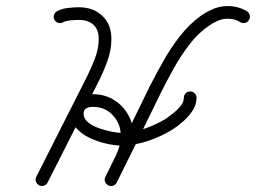

<svg xmlns="http://www.w3.org/2000/svg" viewBox="-20 -595 848 636"><path d="M188 -521Q181 -517 172.5 -519.5Q164 -522 160 -530Q156 -538 159 -546Q162 -554 169 -558Q184 -566 204.5 -568.5Q225 -571 241 -571Q289 -571 319 -542.5Q349 -514 349 -466Q349 -429 335.5 -392Q322 -355 305 -322Q263 -239 221.5 -156Q180 -73 138 9Q138 9 138 9Q138 9 138 9Q134 17 125.5 20Q117 23 110 19Q102 15 99 6.5Q96 -2 100 -9Q142 -92 184 -175Q226 -258 268 -341Q282 -369 294.5 -401.5Q307 -434 307 -466Q307 -497 289.5 -513Q272 -529 241 -529Q230 -529 214 -527.5Q198 -526 188 -521Q188 -521 188 -521Q188 -521 188 -521ZM804 -528Q800 -521 791.5 -519Q783 -517 775 -522Q766 -528 755.5 -530.5Q745 -533 734 -533Q717 -533 701 -526Q685 -519 671 -509Q635 -484 606.5 -446.5Q578 -409 555 -367.5Q532 -326 513 -288Q477 -214 440.5 -139.5Q404 -65 367 9Q367 9 367 9Q367 9 367 9Q363 17 355 20Q347 23 339 19Q331 15 328 7Q325 -1 329 -9Q366 -84 402.5 -158Q439 -232 475 -307Q496 -348 521 -392.5Q546 -437 577 -476.5Q608 -516 647 -544Q666 -557 688 -566Q710 -575 734 -575Q751 -575 768 -570.5Q785 -566 799 -557Q806 -552 807.5 -543.5Q809 -535 804 -528ZM367 9Q363 17 355 20Q347 23 339 19Q331 15 328 7Q325 -1 329 -9Q344 -39 362 -75.5Q380 -112 380 -146Q380 -185 354 -213Q328 -241 288 -241Q276 -241 266.5 -236.5Q257 -232 257 -218Q257 -202 271.5 -190Q286 -178 307.5 -170.5Q329 -163 349 -159Q369 -155 381 -155Q419 -155 458 -168.5Q497 -182 530 -202Q540 -209 554 -220Q568 -231 578.5 -244Q589 -257 589 -271Q589 -271 589 -271Q589 -271 589 -271Q589 -280 595 -286Q601 -292 610 -292Q618 -292 624.5 -286Q631 -280 631 -271Q631 -249 618.5 -229.5Q606 -210 588 -194Q570 -178 553 -167Q515 -143 470 -128Q425 -113 381 -113Q359 -113 331 -119.5Q303 -126 276.5 -138.5Q250 -151 232.5 -171Q215 -191 215 -218Q215 -250 236.5 -266.5Q258 -283 288 -283Q326 -283 356.5 -264.5Q387 -246 404.5 -215Q422 -184 422 -146Q422 -106 403 -65.5Q384 -25 367 9Q367 9 367 9Q367 9 367 9Z"/></svg>

Font: FRB American Cursive Medium
Style: Italic
Weight: 500
Italic angle: -25°
Version: Version 2.0;Modular Font Editor K font №1